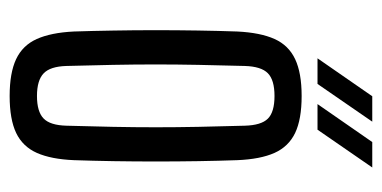

<svg xmlns="http://www.w3.org/2000/svg" viewBox="-220 -576 803 404"><g transform="rotate(90 182.0 -374.5)"><path d="M182.5 7.2Q134 7.2 105 -6.4Q75.9 -20.1 62.6 -49.8Q49.2 -79.6 46.8 -127.8Q45.5 -166.7 44.8 -210.3Q44 -254 44 -299.3Q44 -344.6 44.7 -388.5Q45.4 -432.4 46.8 -472Q49.2 -520.4 62.5 -550.1Q75.8 -579.8 104.9 -593.5Q133.9 -607.2 182.5 -607.2Q231.5 -607.2 260.3 -593.5Q289 -579.7 302.3 -550Q315.5 -520.3 317.5 -472Q318.9 -433.1 319.6 -389.4Q320.3 -345.7 320.3 -300.6Q320.3 -255.5 319.6 -211.5Q318.9 -167.5 317.5 -127.8Q315.5 -80.2 302.3 -50.2Q289 -20.3 260.3 -6.5Q231.5 7.2 182.5 7.2ZM182.5 -50.3Q215.5 -50.3 229.8 -64.2Q244.1 -78 245 -112.5Q246.4 -164.4 247.4 -210.2Q248.3 -256 248.3 -300.1Q248.3 -344.2 247.4 -390Q246.4 -435.8 245 -487.3Q244.1 -522.1 230.2 -536.1Q216.3 -550.1 182.5 -550.1Q148.8 -550.1 134.6 -536.1Q120.3 -522.1 119.3 -487.3Q117.9 -435.8 117 -389.9Q116.1 -344.1 116.1 -299.9Q116.1 -255.6 117 -209.8Q117.9 -163.9 119.3 -112.5Q120.3 -78 135 -64.2Q149.6 -50.3 182.5 -50.3ZM103.2 -640.6 183 -755.8H236.5L157.1 -640.6ZM199.5 -640.6 279.4 -755.8H332.9L253.4 -640.6Z"/></g></svg>

Font: Big Shoulders Display SC Thin
Style: Regular
Weight: 100
Designer: Patric King
Foundry: XO Type Co
Version: Version 2.002